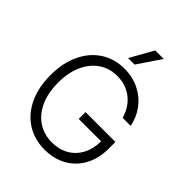

<svg xmlns="http://www.w3.org/2000/svg" viewBox="-260 -1077 1225 1225"><g transform="rotate(45 352.5 -464.5)"><path d="M358.4 -651.4Q290 -651.4 236.3 -615.7Q182.6 -580.1 151.9 -512.9Q121.1 -445.8 121.1 -353.5Q121.1 -261.7 151.9 -194.3Q182.6 -127 237.5 -91.3Q292.5 -55.7 363.3 -55.7Q426.3 -55.7 475.1 -83.3Q523.9 -110.8 551.8 -162.4Q579.6 -213.9 580.1 -283.2H377.9V-344.7H647.5V-284.2Q647.5 -195.3 611.1 -128.7Q574.7 -62 510.3 -26.1Q445.8 9.8 363.3 9.8Q270.5 9.8 200.2 -34.9Q129.9 -79.6 91.3 -161.9Q52.7 -244.1 52.7 -353.5Q52.7 -462.9 91.6 -545.2Q130.4 -627.4 199.7 -672.1Q269 -716.8 358.4 -716.8Q433.1 -716.8 493.7 -686Q554.2 -655.3 593 -602.8Q631.8 -550.3 643.6 -486.3H571.3Q558.1 -533.7 529.3 -571Q500.5 -608.4 456.8 -629.9Q413.1 -651.4 358.4 -651.4ZM414.1 -937.5H491.2L384.8 -780.3H326.2Z"/></g></svg>

Font: Pretendard Std Light
Style: Regular
Weight: 300
Designer: Base glyphs from Inter by Rasmus Andersson; Hangeul glyphs from Noto Sans CJK(Source Han Sans) by Jang Soo-young and Kan
Foundry: Kil Hyung-jin
Version: Version 1.309